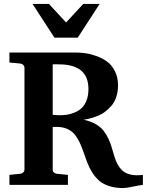

<svg xmlns="http://www.w3.org/2000/svg" viewBox="-20 -937 744 973"><path d="M704.1 0Q683.1 2.4 650.6 9.3Q618.2 16.1 605 16.1Q564 16.1 532.2 5.6Q500.5 -4.9 480.7 -22.9Q460.9 -41 446.5 -64.2Q432.1 -87.4 422.4 -113Q412.6 -138.7 403.8 -164.6Q395 -190.4 384.3 -213.6Q373.5 -236.8 359.1 -254.9Q344.7 -272.9 321.5 -283.4Q298.3 -293.9 267.1 -293.9H247.1V-78.1Q247.1 -68.4 253.2 -62.7Q259.3 -57.1 269 -56.2L324.2 -50.8V0H27.8V-50.8L81.1 -56.2Q90.8 -57.1 97.4 -63Q104 -68.8 104 -78.1V-592.8Q104 -602.1 97.4 -608.2Q90.8 -614.3 81.1 -615.2L27.8 -620.1V-670.9H359.9Q385.7 -670.9 411.4 -667.5Q437 -664.1 468.3 -653.1Q499.5 -642.1 522.9 -624.8Q546.4 -607.4 562.3 -576.4Q578.1 -545.4 578.1 -504.9Q578.1 -472.7 569.3 -445.8Q560.5 -418.9 544.9 -401.1Q529.3 -383.3 511.7 -370.1Q494.1 -356.9 472.9 -348.9Q451.7 -340.8 435.8 -336.7Q419.9 -332.5 403.8 -330.1Q438.5 -323.2 464.4 -308.3Q490.2 -293.5 504.9 -274.4Q519.5 -255.4 530 -232.9Q540.5 -210.4 546.9 -187.5Q553.2 -164.6 560.1 -142.6Q566.9 -120.6 577.1 -102.3Q587.4 -84 602.5 -70.8Q617.7 -57.6 643.3 -52Q668.9 -46.4 704.1 -50.8ZM428.2 -485.8Q428.2 -610.8 278.8 -610.8Q264.2 -611.8 247.1 -610.8V-355Q253.9 -354.5 261.7 -354Q269.5 -353.5 273.7 -353.3Q277.8 -353 279.8 -353Q301.3 -353 319.8 -355.7Q338.4 -358.4 359.1 -367.2Q379.9 -376 394.5 -389.9Q409.2 -403.8 418.7 -428.5Q428.2 -453.1 428.2 -485.8ZM484.9 -917 374 -746.1H255.9L145 -917H228L314.9 -823.2L401.9 -917Z"/></svg>

Font: Veleka
Style: Bold
Weight: 700
Designer: Stefan Peev, Context Ltd, 2016; SIL International, 1997-2014.
Foundry: Stefan Peev, Context Ltd, 2016
Version: Version 1.000